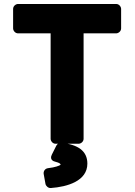

<svg xmlns="http://www.w3.org/2000/svg" viewBox="-20 -699 678 967"><path d="M235 0C235 11 245 25 260 25H376C387 25 401 15 401 0V-531H565C576 -531 590 -541 590 -556V-654C590 -665 580 -679 565 -679H71C60 -679 46 -669 46 -654V-556C46 -545 56 -531 71 -531H235ZM289 20C279 19 269 25 264 34L241 80C228 106 251 114 257 115C284 122 285 127 285 131C281 135 258 144 222 148C206 150 198 164 200 177L209 227C211 238 223 249 236 248C319 242 420 213 420 125C420 60 371 29 289 20Z"/></svg>

Font: Falling Sky
Style: Blk
Weight: 900
Designer: Paul D. Hunt
Foundry: Adobe Systems Incorporated
Version: Version 1.02